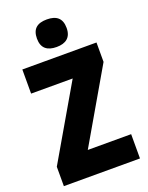

<svg xmlns="http://www.w3.org/2000/svg" viewBox="-170 -1022 854 1107"><g transform="rotate(-20 256.5 -468.5)"><path d="M260 -937C201 -937 169 -912 169 -852C169 -793 203 -768 260 -768C316 -768 351 -793 351 -852C351 -912 318 -937 260 -937ZM491 0V-149H225L484 -595V-714H29V-566H284L24 -119V0Z"/></g></svg>

Font: Noto Sans Gurmukhi Condensed Black
Style: Regular
Weight: 900
Width: 3
Designer: Jelle Bosma - Monotype Design Team
Foundry: Monotype Imaging Inc.
Version: Version 2.004